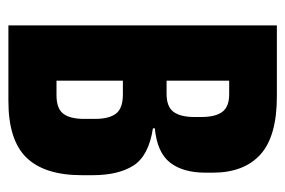

<svg xmlns="http://www.w3.org/2000/svg" viewBox="-131 -548 679 457"><g transform="rotate(90 208.5 -319.5)"><path d="M139 0V-114.5H207Q238.5 -114.5 250.8 -130.8Q263 -147 263 -180.5V-206Q263 -239.5 250.5 -256Q238 -272.5 204.5 -272.5H134V-376.5H203.5Q234 -376.5 246.2 -393Q258.5 -409.5 258.5 -443V-458.5Q258.5 -493 246.2 -509.2Q234 -525.5 204.5 -525.5H133V-639H209.5Q304.5 -639 347.8 -599.8Q391 -560.5 391 -486.5V-469.5Q391 -415.5 367 -384.8Q343 -354 285.5 -348.5V-344Q350.5 -334 373.8 -298Q397 -262 397 -200V-175Q397 -86 355.2 -43Q313.5 0 220.5 0ZM40.5 0V-639H172V0Z"/></g></svg>

Font: Anek Latin Condensed
Style: Bold
Weight: 700
Width: 3
Designer: Yesha Goshar
Foundry: Ek Type
Version: Version 1.003